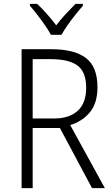

<svg xmlns="http://www.w3.org/2000/svg" viewBox="-20 -967 578 987"><path d="M244 -714Q362 -714 421.5 -669Q481 -624 481 -518Q481 -438 443 -391Q405 -344 341 -324L519 0H453L288 -309H148V0H91V-714ZM240 -663H148V-358H259Q336 -358 379.5 -397.5Q423 -437 423 -516Q423 -597 378.5 -630Q334 -663 240 -663ZM242 -788Q230 -810 211 -837.5Q192 -865 171.5 -891.5Q151 -918 134 -937V-947H171Q195 -925 221 -895.5Q247 -866 269 -837Q292 -867 317 -894Q342 -921 368 -947H406V-937Q388 -917 367 -890.5Q346 -864 327 -837Q308 -810 296 -788Z"/></svg>

Font: Noto Sans Kannada SemiCondensed Light
Style: Regular
Weight: 300
Width: 4
Designer: Jelle Bosma - Monotype Design Team
Foundry: Monotype Imaging Inc.
Version: Version 2.005; ttfautohint (v1.8.4.7-5d5b)